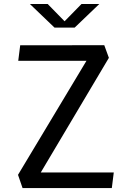

<svg xmlns="http://www.w3.org/2000/svg" viewBox="-20 -961 660 981"><path d="M72 -67.7 439.3 -679.5 455.5 -650.3H73.2L83.2 -729.7L512.8 -730L536.3 -665.5L167.8 -45.3L152 -79.7H561.3L551.3 0H95.3ZM258.5 -820H361.5L487.5 -940.7H396.5L310 -852.3L223.5 -940.7H132.5Z"/></svg>

Font: Monaspace Krypton Var
Style: Regular
Weight: 400
Designer: Riley Cran and the Lettermatic Team
Version: Version 1.101 (Monaspace Krypton Var)